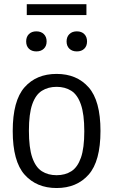

<svg xmlns="http://www.w3.org/2000/svg" viewBox="-20 -914 556 943"><path d="M258 9.5Q159.5 9.5 101 -56Q42.5 -121.5 42.5 -270.5Q42.5 -419.5 100.5 -485.2Q158.5 -551 258 -551Q357 -551 415.2 -485.2Q473.5 -419.5 473.5 -271Q473.5 -122 415.2 -56.2Q357 9.5 258 9.5ZM258 -53.5Q300 -53.5 330.5 -73Q361 -92.5 377.5 -139.5Q394 -186.5 394 -269Q394 -353.5 377.2 -401.2Q360.5 -449 330 -468.2Q299.5 -487.5 258 -487.5Q216.5 -487.5 185.8 -468.2Q155 -449 138.5 -402Q122 -355 122 -272Q122 -188 138.5 -140.2Q155 -92.5 185.5 -73Q216 -53.5 258 -53.5ZM357.5 -661.5Q334.5 -661.5 320.8 -674.8Q307 -688 307 -710.5Q307 -733 320.8 -746.5Q334.5 -760 357.5 -760Q380.5 -760 394 -746.5Q407.5 -733 407.5 -710.5Q407.5 -688 394 -674.8Q380.5 -661.5 357.5 -661.5ZM158.5 -661.5Q135.5 -661.5 122 -674.8Q108.5 -688 108.5 -710.5Q108.5 -733 122 -746.5Q135.5 -760 158.5 -760Q181.5 -760 195.2 -746.5Q209 -733 209 -710.5Q209 -688 195.2 -674.8Q181.5 -661.5 158.5 -661.5ZM111.5 -840V-893.5H404.5V-840Z"/></svg>

Font: Encode Sans SmCnd
Style: Regular
Weight: 400
Width: 4
Designer: Multiple Designers
Foundry: Impallari Type
Version: Version 3.002; ttfautohint (v1.8.3) -l 8 -r 50 -G 200 -x 14 